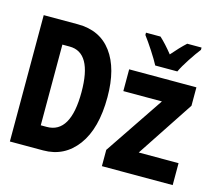

<svg xmlns="http://www.w3.org/2000/svg" viewBox="-107 -907 1213 1048"><g transform="rotate(15 500.0 -383.0)"><path d="M814 -606Q829 -638 857.5 -681.5Q886 -725 908 -753V-766H827Q791 -733 750 -685Q710 -735 676 -766H594V-753Q616 -724 645 -679.5Q674 -635 689 -606ZM218 0Q338 0 410 -97Q482 -194 482 -371Q482 -533 415 -623.5Q348 -714 223 -714H30V0ZM170 -585H211Q338 -585 338 -361Q338 -129 204 -129H170ZM950 0V-124H725L937 -445V-549H557V-426H775L550 -92V0Z"/></g></svg>

Font: Noto Sans Mono UI Condensed ExtraBold
Style: Regular
Weight: 800
Width: 3
Designer: Monotype Design team
Foundry: Monotype Imaging Inc.
Version: 1.000